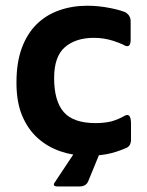

<svg xmlns="http://www.w3.org/2000/svg" viewBox="-20 -539 522 680"><path d="M290.7 12.7Q240.3 12.7 194.3 -3Q148.3 -18.7 113.5 -50Q78.7 -81.3 58.5 -129.3Q38.3 -177.3 38.3 -246Q38.3 -318 57.2 -368.8Q76 -419.7 109.5 -452.8Q143 -486 189.3 -502.3Q235.7 -518.7 289.3 -518.7Q329.3 -518.7 371.3 -510.3Q400 -504.7 423.3 -496Q442.7 -484.3 442.7 -464V-396.3Q442 -364.3 415.3 -381.3Q402.7 -387.3 380 -394.7Q347.7 -405 312.7 -405Q248.3 -405 210 -372Q171.7 -339 171.7 -262.7Q171.7 -181.3 205.7 -142.2Q239.7 -103 318.7 -103Q349 -103 375.3 -109.3Q400.3 -116.7 419.7 -128Q444 -142.7 444 -101V-45Q444 -23 428.7 -15.7Q402.3 -4 376 3Q338.7 12.7 290.7 12.7ZM175.7 104.3 237 12Q249 -5.3 271.3 -5.3H316Q336 -4.7 330.3 10.7L292.7 102.3Q285 121.3 262 121.3H183.7Q162.7 121.3 175.7 104.3Z"/></svg>

Font: Vivano Light
Style: Regular
Weight: 300
Designer: Joe Prince, Josias Burgherr
Version: Version 2.064;September 19, 2022;FontCreator 14.0.0.2877 64-